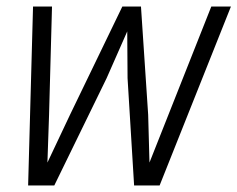

<svg xmlns="http://www.w3.org/2000/svg" viewBox="-20 -567 726 587"><path d="M81 -547H139L130 -216L125 -70L194 -216L354 -547H411L433 -216L437 -70L626 -547H686L468 0H390L370 -328L369 -471L306 -328L146 0H66Z"/></svg>

Font: Azeret Mono Light
Style: Italic
Weight: 300
Italic angle: -12°
Designer: Martin Vácha
Foundry: Displaay
Version: Version 1.000; Glyphs 3.0.3, build 3074